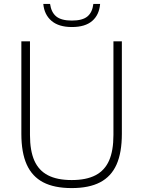

<svg xmlns="http://www.w3.org/2000/svg" viewBox="-20 -951 731 980"><path d="M89 -268V-740H133V-262Q133 -182 155.2 -131.5Q177.5 -81 224.5 -56.5Q271.5 -32 346 -32Q420.5 -32 467.5 -56.5Q514.5 -81 536.8 -131.5Q559 -182 559 -262V-740H602V-268Q602 -172 574.8 -111Q547.5 -50 491 -20.5Q434.5 9 346 9Q257 9 200.5 -20.5Q144 -50 116.5 -111Q89 -172 89 -268ZM201 -931H235.5Q241.5 -888 267.2 -867Q293 -846 347 -846Q401 -846 426.2 -867Q451.5 -888 456.5 -931H491Q486.5 -875 450.5 -844Q414.5 -813 347 -813Q280 -813 243 -844.5Q206 -876 201 -931Z"/></svg>

Font: Encode Sans ExtraLight
Style: Regular
Weight: 275
Designer: Multiple Designers
Foundry: Impallari Type
Version: Version 2.000